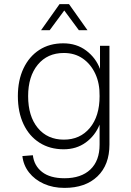

<svg xmlns="http://www.w3.org/2000/svg" viewBox="-20 -753 640 935"><path d="M294 162Q238 162 193.5 142Q149 122 121.5 87Q94 52 89 7L140 3Q146 54 185 84.5Q224 115 294 115Q375 115 420 72.5Q465 30 465 -49V-146Q443 -92 397.5 -59Q352 -26 290 -26Q223 -26 172.5 -58Q122 -90 94.5 -148.5Q67 -207 67 -285Q67 -362 94.5 -420Q122 -478 171.5 -510Q221 -542 288 -542Q353 -542 400 -506.5Q447 -471 467 -417V-530H513V-49Q513 50 454.5 106Q396 162 294 162ZM291 -73Q370 -73 417.5 -130Q465 -187 465 -285Q466 -347 444 -394Q422 -441 383 -468Q344 -495 291 -495Q211 -495 164 -438Q117 -381 117 -285Q117 -187 164 -130Q211 -73 291 -73ZM180 -606 270 -733H316L406 -606H364L293 -702L222 -606Z"/></svg>

Font: Geist Mono ExtraLight
Style: Regular
Weight: 200
Monospace: yes
Designer: Basement.studio, Andrés Briganti, Mateo Zaragoza
Foundry: Basement.studio, Vercel, Andrés Briganti, Guido Ferreyra, Mateo Zaragoza
Version: Version 1.500; ttfautohint (v1.8.4.7-5d5b)